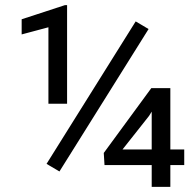

<svg xmlns="http://www.w3.org/2000/svg" viewBox="-20 -729 739 749"><path d="M241.7 -709V-324.2H168.9V-622.6L64.5 -594.7V-653.8L233.4 -709ZM559.6 -615.7 211.9 -60.1 161.6 -89.8 509.3 -645.5ZM384.8 -132.3 570.3 -385.3H644.5V-146H698.7V-85H644.5V0H571.8V-85H387.7ZM458 -146H571.8V-293.5L561.5 -276.9Z"/></svg>

Font: Bert Sans Medium
Style: Regular
Weight: 500
Designer: Christian Robertson, Adam Twardoch, & Cristiano Sobral
Foundry: Google
Version: Version 12.135;January 10, 2020;FontCreator 12.0.0.2547 64-b